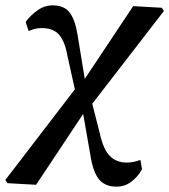

<svg xmlns="http://www.w3.org/2000/svg" viewBox="-75 -512 633 718"><path d="M-47 173 -55 161 205 -178 177 -304Q168 -356 146.5 -381.5Q125 -407 81 -407Q67 -407 55.5 -404Q44 -401 32 -396L21 -430Q40 -456 66 -474Q92 -492 122 -492Q165 -492 185.5 -465Q206 -438 215 -382L242 -217L423 -489L530 -483L538 -471L270 -124L298 -14Q311 46 335.5 71Q360 96 399 96Q423 96 450 86L456 121Q440 150 415.5 168Q391 186 361 186Q318 186 295.5 159Q273 132 263 68L236 -86L60 179Z"/></svg>

Font: Source Serif 4 Semibold
Style: Italic
Weight: 600
Italic angle: -12°
Designer: Frank Grießhammer
Foundry: Adobe
Version: Version 4.005;hotconv 1.1.0;makeotfexe 2.6.0